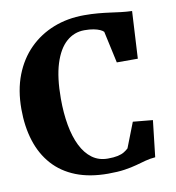

<svg xmlns="http://www.w3.org/2000/svg" viewBox="-84 -826 837 913"><g transform="rotate(-10 334.0 -370.0)"><path d="M365 11Q276.5 11 210 -15.2Q143.5 -41.5 99.5 -90.8Q55.5 -140 33.5 -209Q11.5 -278 11.5 -363Q11.5 -454 39.2 -525.8Q67 -597.5 117.2 -647.8Q167.5 -698 235 -724.5Q302.5 -751 382.5 -751Q419.5 -751 450 -748.2Q480.5 -745.5 507 -741.8Q533.5 -738 559 -735Q584.5 -732 611 -731L598.5 -503H497L463.5 -656.5Q458 -662.5 445.8 -668Q433.5 -673.5 415.2 -677Q397 -680.5 371.5 -680.5Q322 -680.5 284.5 -647.5Q247 -614.5 226 -547.8Q205 -481 205 -379Q205 -309.5 215.5 -251Q226 -192.5 247.2 -149.8Q268.5 -107 300.5 -83.5Q332.5 -60 376 -60Q405 -60 424.2 -64.2Q443.5 -68.5 455.5 -76Q467.5 -83.5 476 -91.5L523 -212L618.5 -203L598.5 -27Q573 -25 550.8 -19Q528.5 -13 503.5 -6Q478.5 1 445.2 6Q412 11 365 11Z"/></g></svg>

Font: Merriweather 20pt Black
Style: Regular
Weight: 900
Version: Version 2.100